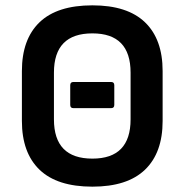

<svg xmlns="http://www.w3.org/2000/svg" viewBox="-20 -687 691 719"><path d="M326 12Q194 12 128 -51.5Q62 -115 62 -234V-421Q62 -540 128 -603.5Q194 -667 326 -667Q457 -667 523 -603.5Q589 -540 589 -421V-234Q589 -115 523 -51.5Q457 12 326 12ZM326 -93Q469 -93 469 -240V-415Q469 -562 326 -562Q182 -562 182 -415V-240Q182 -93 326 -93ZM255 -282Q243 -282 243 -294V-368Q243 -380 255 -380H396Q408 -380 408 -368V-294Q408 -282 396 -282Z"/></svg>

Font: Sofia Sans
Style: Bold
Weight: 700
Designer: Botio Nikoltchev, Ani Petrova
Foundry: lettersoup
Version: Version 4.100; ttfautohint (v1.8.4.7-5d5b)